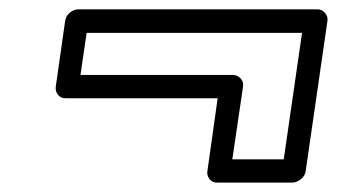

<svg xmlns="http://www.w3.org/2000/svg" viewBox="-20 -494 719 410"><path d="M99.1 -309.1 119.1 -449.2Q120.6 -460 129.2 -467Q137.7 -474.1 147 -474.1H657.2Q668 -474.1 674.3 -466.1Q680.7 -458 679.2 -449.2L632.8 -128.9Q631.3 -118.2 622.3 -111.1Q613.3 -104 604 -104H443.8Q433.1 -104 427.2 -111.8Q421.4 -119.6 422.9 -128.9L444.8 -284.2H120.1Q109.4 -284.2 103.5 -292Q97.7 -299.8 99.1 -309.1ZM151.9 -334H477.1Q486.3 -334 493.4 -326.9Q500.5 -319.8 499 -309.1L476.1 -153.8H585.9L625 -423.8H165Z"/></svg>

Font: Trueno Black Outline
Style: Italic
Weight: 900
Width: 6
Designer: Julieta Ulanovsky
Foundry: Julieta Ulanovsky
Version: Version 3.001b | FøM Fix